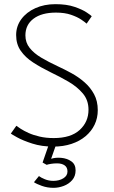

<svg xmlns="http://www.w3.org/2000/svg" viewBox="-20 -692 546 922"><path d="M246 -672Q300 -672 337.5 -659.2Q375 -646.5 396.2 -632.2Q417.5 -618 420.5 -614L396 -578.5Q388.5 -585.5 370 -598Q351.5 -610.5 321.2 -621Q291 -631.5 248.5 -631.5Q180 -631.5 141 -602.2Q102 -573 102 -522Q102 -487.5 122.5 -461.8Q143 -436 178 -415.2Q213 -394.5 256 -374.5Q288.5 -359.5 322.5 -341Q356.5 -322.5 385.2 -297.5Q414 -272.5 431.8 -239.5Q449.5 -206.5 449.5 -163Q449.5 -125 434.2 -93.2Q419 -61.5 390.8 -37.8Q362.5 -14 323.2 -1Q284 12 236 12Q180.5 12 135.2 -2.5Q90 -17 62.2 -32.5Q34.5 -48 32 -50.5L58.5 -88Q65 -83 80 -73.2Q95 -63.5 117.8 -53.2Q140.5 -43 170.8 -36Q201 -29 238 -29Q320 -29 362.5 -67.8Q405 -106.5 405 -165Q405 -211 377.8 -243.2Q350.5 -275.5 308.8 -299.8Q267 -324 223 -345Q177 -367.5 139.5 -391.8Q102 -416 79.8 -447.8Q57.5 -479.5 57.5 -523.5Q57.5 -566 82.2 -599.8Q107 -633.5 149.8 -652.8Q192.5 -672 246 -672ZM237 210Q207.5 210 181.5 200.8Q155.5 191.5 143 183L167 153.5Q176.5 161 195.5 168.8Q214.5 176.5 236 176.5Q264.5 176.5 284.2 164.2Q304 152 304 131.5Q304 111.5 290.2 102Q276.5 92.5 254 92.5Q238.5 92.5 224.8 94.8Q211 97 204 99.5L184.5 88.5L222.5 -21L252.5 -6.5L225.5 70.5Q247 63.5 274.5 66Q302 68.5 322.5 82.8Q343 97 343 126Q343 154 326.8 172.8Q310.5 191.5 286 200.8Q261.5 210 237 210Z"/></svg>

Font: League Spartan Thin ExtraLight
Style: Regular
Weight: 250
Version: Version 2.002